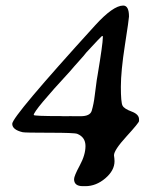

<svg xmlns="http://www.w3.org/2000/svg" viewBox="-20 -589 565 681"><path d="M266.1 -176.8Q299.3 -176.8 305.2 -195.8Q312.5 -220.2 315.9 -249.5L323.2 -305.2L326.2 -322.8Q344.7 -434.1 344.7 -455.6V-459.5L343.8 -461.4H341.8Q340.3 -461.4 286.6 -403.3L275.4 -389.6Q248 -359.4 242.4 -352.5Q236.8 -345.7 229.5 -337.4Q99.6 -196.8 99.6 -181.2Q99.6 -177.2 195.8 -177.2L204.6 -176.8H222.7L227.1 -177.2L240.2 -176.8ZM386.2 -17.1Q386.2 15.6 353.5 43.5Q320.8 71.3 282.7 71.3H273.9Q242.7 71.3 242.7 46.4Q242.7 35.2 262.9 -2.2Q283.2 -39.6 283.2 -71Q283.2 -102.5 253.9 -114.3Q244.1 -118.2 156.2 -118.2Q68.4 -118.2 60.1 -120.1Q23.4 -128.9 23.4 -149.9Q23.4 -175.8 316.9 -498.5Q381.3 -569.3 417 -569.3Q437.5 -569.3 437.5 -530.3Q437.5 -522 423.1 -429.4Q408.7 -336.9 408.7 -281.2Q408.7 -225.6 414.6 -214.4Q420.4 -203.1 446.8 -193.4Q473.1 -183.6 473.1 -166V-159.7Q473.1 -153.8 428.7 -105.2Q384.3 -56.6 384.3 -38.1Q386.2 -25.4 386.2 -17.1Z"/></svg>

Font: Averia Serif Libre Light
Style: Italic
Weight: 300
Italic angle: -8.5°
Version: Version 1.002